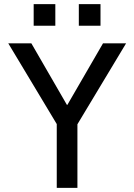

<svg xmlns="http://www.w3.org/2000/svg" viewBox="-20 -910 651 930"><path d="M254.9 0V-309.1L20 -700.2H131.8L304.2 -401.9H306.2L479 -700.2H590.8L355 -308.1V0ZM143.1 -785.2V-890.1H248V-785.2ZM361.8 -785.2V-890.1H466.8V-785.2Z"/></svg>

Font: Quantico
Style: Regular
Weight: 400
Designer: Matt Desmond
Foundry: MADtype
Version: Version 2.002